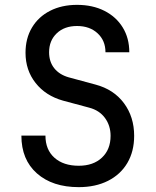

<svg xmlns="http://www.w3.org/2000/svg" viewBox="-20 -760 640 790"><path d="M304 10Q196 10 132 -46.5Q68 -103 68 -202H167Q167 -144 204 -111Q241 -78 304 -78Q364 -78 399.5 -111.5Q435 -145 435 -201Q435 -243 412 -274.5Q389 -306 347 -317L239 -346Q168 -366 126.5 -418.5Q85 -471 85 -543Q85 -602 111.5 -646.5Q138 -691 186 -715.5Q234 -740 297 -740Q361 -740 409.5 -715.5Q458 -691 485 -647Q512 -603 512 -545H414Q414 -593 381.5 -623Q349 -653 297 -653Q245 -653 213.5 -623Q182 -593 182 -545Q182 -506 203 -479.5Q224 -453 262 -442L373 -412Q448 -392 490 -335.5Q532 -279 532 -201Q532 -137 504 -89.5Q476 -42 424.5 -16Q373 10 304 10Z"/></svg>

Font: JetBrains Mono NL Medium
Style: Regular
Weight: 500
Monospace: yes
Designer: Philipp Nurullin, Konstantin Bulenkov
Foundry: JetBrains
Version: Version 2.305; ttfautohint (v1.8.4.7-5d5b)